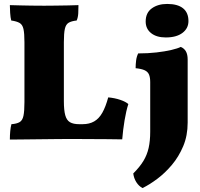

<svg xmlns="http://www.w3.org/2000/svg" viewBox="-20 -705 1016 974"><path d="M399 -75Q433 -75 457.5 -89Q482 -103 499 -133Q516 -163 529 -211Q562 -208 590 -198.5Q618 -189 631 -177Q620 -143 612 -95Q604 -47 600 2Q571 1 525.5 1Q480 1 430.5 0.5Q381 0 339 0Q313 0 268.5 0.5Q224 1 175.5 1.5Q127 2 87 2.5Q47 3 30 3Q30 -19 32 -40Q34 -61 38 -75Q65 -77 79.5 -85.5Q94 -94 99 -117.5Q104 -141 104 -187V-491Q104 -536 99 -558Q94 -580 79.5 -588.5Q65 -597 37 -601Q33 -616 31.5 -639.5Q30 -663 30 -679Q62 -678 87 -677.5Q112 -677 139.5 -676.5Q167 -676 204 -676Q228 -676 261 -676.5Q294 -677 326 -677.5Q358 -678 378 -679Q378 -659 377 -638Q376 -617 369 -601Q342 -598 328 -589.5Q314 -581 309 -558.5Q304 -536 304 -491V-192Q304 -146 311 -120.5Q318 -95 335 -85Q352 -75 382 -75ZM703 249Q684 239 671.5 219Q659 199 656 175Q689 142 707.5 111.5Q726 81 734 45.5Q742 10 742 -37V-289Q742 -312 736 -326.5Q730 -341 714 -348.5Q698 -356 668 -359Q668 -378 670.5 -398Q673 -418 681 -434Q731 -434 774 -439Q817 -444 849 -451.5Q881 -459 897 -467Q914 -460 923 -444.5Q932 -429 932 -403V-83Q932 -17 909.5 36.5Q887 90 852 131.5Q817 173 777.5 202.5Q738 232 703 249ZM821 -515Q774 -515 746.5 -537Q719 -559 719 -596Q719 -640 750 -662.5Q781 -685 828 -685Q881 -685 908.5 -663Q936 -641 936 -598Q936 -561 905.5 -538Q875 -515 821 -515Z"/></svg>

Font: Vollkorn Black
Style: Regular
Weight: 900
Designer: Friedrich Althausen
Foundry: Friedrich Althausen
Version: Version 5.000